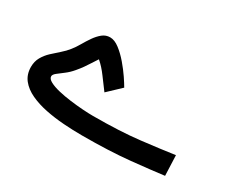

<svg xmlns="http://www.w3.org/2000/svg" viewBox="-85 -691 1068 912"><g transform="rotate(30 449.0 -235.5)"><path d="M416 -106.9Q564.9 -106.9 671.1 -119.4Q777.3 -131.8 851.1 -142.6L855.5 -31.7Q788.1 -22.9 677.7 -11.7Q567.4 -0.5 417 -0.5Q368.7 -0.5 316.7 -4.2Q264.6 -7.8 216.3 -17.6Q168 -27.3 129.2 -45.4Q90.3 -63.5 67.6 -92Q44.9 -120.6 44.9 -161.6Q44.9 -191.9 58.1 -215.1Q71.3 -238.3 91.3 -257.1Q111.3 -275.9 132.3 -293.9Q153.3 -312 168.9 -332Q183.1 -349.6 196.8 -373.3Q210.4 -397 225.8 -419.2Q241.2 -441.4 259.5 -456.3Q277.8 -471.2 301.3 -471.2Q325.7 -471.2 352.8 -450.4Q379.9 -429.7 405.3 -399.9Q430.7 -370.1 450 -341.6Q469.2 -313 478 -297.4L407.7 -231Q385.3 -260.7 359.6 -295.7Q334 -330.6 306.6 -354Q293.5 -334 283.7 -318.8Q273.9 -303.7 263.7 -288.8Q253.4 -273.9 236.8 -254.4Q219.2 -233.4 199 -218.3Q178.7 -203.1 164.6 -191.9Q150.4 -180.7 150.4 -170.9Q150.4 -157.2 170.4 -146.5Q190.4 -135.7 222.2 -128.2Q253.9 -120.6 290.3 -116Q326.7 -111.3 360.1 -109.1Q393.6 -106.9 416 -106.9Z"/></g></svg>

Font: Vazirmatn FD NL Medium
Style: Regular
Weight: 500
Designer: Saber Rastikerdar
Foundry: Saber Rastikerdar
Version: Version 33.003